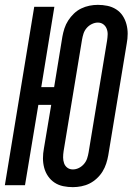

<svg xmlns="http://www.w3.org/2000/svg" viewBox="-29 -763 549 791"><path d="M271 8Q251 8 231.5 4Q212 0 196 -10.5Q180 -21 169 -37Q158 -53 153 -72Q148 -91 148 -111Q148 -131 152 -152L182 -331H129L74 0H-9L112 -735H195L141 -404H194L228 -612Q231 -629 236.5 -646Q242 -663 252 -678.5Q262 -694 275.5 -707Q289 -720 305.5 -728Q322 -736 339.5 -739.5Q357 -743 374 -743Q394 -743 413.5 -739Q433 -735 449.5 -724.5Q466 -714 476.5 -698Q487 -682 492 -663Q497 -644 497 -624Q497 -604 493 -583L417 -123Q414 -106 408.5 -89Q403 -72 393.5 -56.5Q384 -41 370 -28Q356 -15 340 -7Q324 1 306 4.5Q288 8 271 8ZM271 -65Q284 -65 296 -71Q308 -77 317 -87.5Q326 -98 330 -110.5Q334 -123 336 -135L412 -595Q414 -608 414.5 -620.5Q415 -633 410.5 -644.5Q406 -656 396.5 -663Q387 -670 374 -670Q362 -670 349.5 -664Q337 -658 328 -647.5Q319 -637 315 -624.5Q311 -612 309 -600L233 -140Q231 -127 231 -114.5Q231 -102 235 -90.5Q239 -79 248.5 -72Q258 -65 271 -65Z"/></svg>

Font: Iosevka Medium
Style: Italic
Weight: 500
Italic angle: -9°
Monospace: yes
Designer: Belleve Invis
Foundry: Belleve Invis
Version: Version 32.5.0; ttfautohint (v1.8.4)